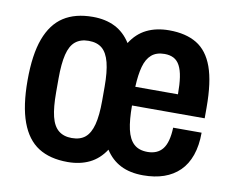

<svg xmlns="http://www.w3.org/2000/svg" viewBox="-65 -622 874 718"><g transform="rotate(10 371.5 -263.5)"><path d="M233 12Q166 12 122 -16Q78 -44 55.5 -105Q33 -166 33 -263Q33 -361 55.5 -421.5Q78 -482 122 -510.5Q166 -539 233 -539Q281 -539 317 -521Q353 -503 377 -465Q401 -503 437.5 -521Q474 -539 523 -539Q586 -539 627.5 -514Q669 -489 689.5 -432.5Q710 -376 710 -279V-238H434Q434 -183 442 -147.5Q450 -112 469 -94.5Q488 -77 521 -77Q539 -77 553.5 -83Q568 -89 578 -101.5Q588 -114 593.5 -134.5Q599 -155 600 -183H708Q708 -134 695 -97Q682 -60 657.5 -36Q633 -12 598.5 0Q564 12 520 12Q470 12 434.5 -6Q399 -24 376 -60Q352 -23 316 -5.5Q280 12 233 12ZM233 -79Q265 -79 284 -95Q303 -111 312 -145.5Q321 -180 321 -236V-289Q321 -346 312 -381Q303 -416 284 -432Q265 -448 233 -448Q202 -448 182.5 -432Q163 -416 154.5 -381Q146 -346 146 -290V-237Q146 -180 154.5 -145.5Q163 -111 182.5 -95Q202 -79 233 -79ZM434 -309H596Q596 -347 592 -373.5Q588 -400 579 -417Q570 -434 555.5 -441.5Q541 -449 521 -449Q490 -449 471.5 -433Q453 -417 444.5 -386Q436 -355 434 -309Z"/></g></svg>

Font: Archivo SemiBold Condensed
Style: Regular
Weight: 600
Width: 3
Version: Version 2.001